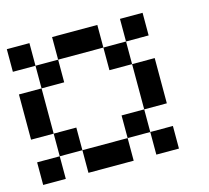

<svg xmlns="http://www.w3.org/2000/svg" viewBox="-79 -841 742 683"><g transform="rotate(-15 291.5 -500.0)"><path d="M0 -250V-333.3H83.3V-250ZM0 -416.7V-583.3H83.3V-416.7ZM0 -666.7V-750H83.3V-666.7ZM166.7 -416.7V-333.3H83.3V-416.7ZM166.7 -333.3H333.3V-250H166.7ZM166.7 -583.3H83.3V-666.7H166.7ZM166.7 -666.7V-750H333.3V-666.7ZM333.3 -333.3V-416.7H416.7V-333.3ZM333.3 -583.3V-666.7H416.7V-583.3ZM500 -416.7H416.7V-583.3H500ZM500 -333.3V-250H416.7V-333.3ZM500 -750V-666.7H416.7V-750Z"/></g></svg>

Font: Galmuri11 Condensed
Style: Regular
Weight: 400
Width: 3
Designer: Lee Minseo (quiple)
Version: Version 2.399;hotconv 1.1.1;makeotfexe 2.6.0 DEVELOPMENT